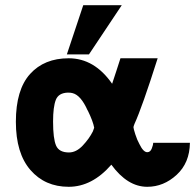

<svg xmlns="http://www.w3.org/2000/svg" viewBox="-20 -707 750 738"><path d="M237 -498 300 -687H448L322 -498ZM41 -239Q41 -362 95.5 -422.5Q150 -483 244 -483Q343 -483 411 -385Q415 -398 427 -433.5Q439 -469 443 -483H586Q526 -294 497 -231Q493 -221 493 -218Q493 -213 500 -191Q507 -169 516 -153Q531 -122 546 -122Q558 -122 563.5 -136.5Q569 -151 569 -158H710Q709 -81 659 -35Q609 11 546 11Q470 11 408 -74Q334 11 244 11Q153 11 97 -53.5Q41 -118 41 -239ZM184 -240Q184 -174 195.5 -147.5Q207 -121 245 -121Q273 -121 298 -147.5Q323 -174 337 -202Q338 -204 342 -216Q338 -240 317 -283V-282Q291 -341 259 -349Q253 -351 241 -351Q205 -350 194.5 -323Q184 -296 184 -240Z"/></svg>

Font: Coval
Style: Heavy
Weight: 900
Foundry: Context Ltd
Version: Version 001.000